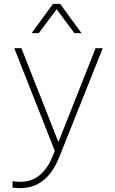

<svg xmlns="http://www.w3.org/2000/svg" viewBox="-20 -780 598 996"><path d="M144 -608 255 -760H292L403 -608H366L274 -732L181 -608ZM84 196Q67 196 56 194.5Q45 193 45 193V160Q45 160 58 161.5Q71 163 86 163Q145 163 186.5 128Q228 93 254 28L264 2L54 -530H91L283 -43L476 -530H513L287 36Q223 196 84 196Z"/></svg>

Font: Be Vietnam Pro Thin
Style: Regular
Weight: 100
Designer: Lam Bao, Tony Le, Vietanh Nguyen
Foundry: Yellow Type Foundry
Version: Version 1.002; ttfautohint (v1.8.3)